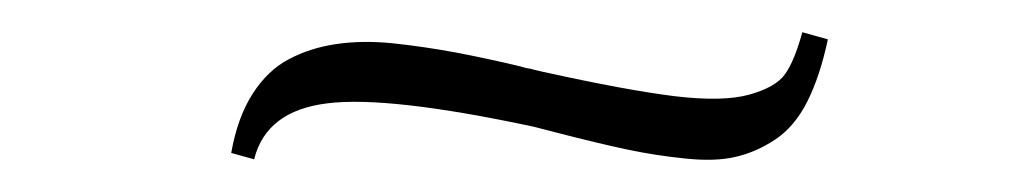

<svg xmlns="http://www.w3.org/2000/svg" viewBox="-20 -406 628 118"><path d="M136.2 -308.1 122.1 -312Q126 -334 135.3 -348.4Q144.5 -362.8 157.5 -369.6Q170.4 -376.5 186.5 -378.9Q202.6 -381.3 221.4 -379.4Q240.2 -377.4 259.8 -373.8Q279.3 -370.1 299.8 -365.2Q302.7 -364.3 304.4 -364Q306.2 -363.8 308.8 -363Q311.5 -362.3 314 -361.8Q364.7 -350.6 394.5 -346.9Q424.3 -343.3 440.7 -347.9Q457 -352.5 462.6 -360.6Q468.3 -368.7 473.1 -386.2L488.8 -381.8Q483.9 -358.9 476.1 -343.5Q468.3 -328.1 456.5 -320.3Q444.8 -312.5 432.1 -309.6Q419.4 -306.6 400.9 -308.6Q382.3 -310.5 365 -314.2Q347.7 -317.9 323.2 -324.2Q313.5 -326.7 308.1 -328.1Q218.8 -347.2 181.2 -342.5Q143.6 -337.9 136.2 -308.1Z"/></svg>

Font: Antic Didone
Style: Regular
Weight: 400
Designer: Santiago Orozco
Foundry: Santiago Orozco
Version: Version 2.000